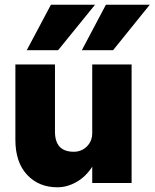

<svg xmlns="http://www.w3.org/2000/svg" viewBox="-20 -772 652 810"><path d="M611.8 -752 457 -560.1H325.2L426.8 -752ZM380.9 -752 225.1 -560.1H92.8L194.8 -752ZM211.9 -216.8Q211.9 -131.8 291 -131.8Q324.2 -131.8 346.7 -154.3Q369.1 -176.8 369.1 -210.9V-500H535.2V0H369.1V-68.8Q342.8 -27.3 303.2 -4.6Q263.7 18.1 222.2 18.1Q143.1 18.1 94 -34.9Q44.9 -87.9 44.9 -182.1V-500H211.9Z"/></svg>

Font: Overused Grotesk ExtraBold
Style: Regular
Weight: 800
Version: Version 0.002